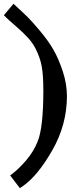

<svg xmlns="http://www.w3.org/2000/svg" viewBox="-87 -764 403 1017"><path d="M-15.5 -744 -66.5 -683.5 -53.8 -670.8C-45.6 -662.5 -28.8 -647.5 -3.5 -625.7C21.8 -603.9 43.2 -583.5 60.5 -564.6C77.9 -545.6 91.9 -525.5 102.5 -504.2C118 -473.2 128.4 -442.9 133.9 -413.2C139.6 -382.7 142.5 -339.3 142.6 -283.2C142.5 -154.3 132.6 -65 112.7 -15.1C98.6 20.3 78.8 53 53.5 83C28.1 112.6 4.3 136.1 -17.8 153.5L-33.2 165.3L18.2 232.6L33.5 222.2C85.4 186.6 137.3 123.8 189.2 33.5C241.1 -56.7 267.2 -152.5 267.6 -253.9C267.5 -298 260 -342.3 245.3 -386.8C230.5 -431.3 214.2 -469.1 196.3 -500.3C178.4 -531.4 155 -564.3 126 -598.9C97.1 -633.6 74.7 -658.6 58.9 -674.1C43.2 -689.6 18.4 -712.9 -15.5 -744Z"/></svg>

Font: Bentham
Style: Bold
Weight: 700
Version: Version 002.001